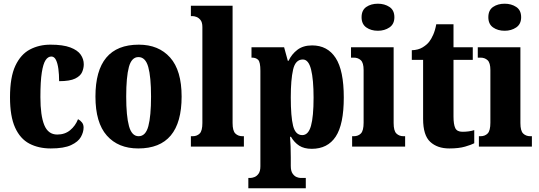

<svg xmlns="http://www.w3.org/2000/svg" viewBox="-20 -791 2907 1036"><path d="M254 10Q188 10 138.5 -16Q89 -42 61.5 -102.5Q34 -163 34 -266Q34 -375 63 -436.5Q92 -498 141.5 -524Q191 -550 252 -550Q320 -550 359.5 -535Q399 -520 415.5 -496Q432 -472 432 -444Q432 -423 423 -402Q414 -381 385.5 -367Q357 -353 299 -353Q299 -389 295 -419Q291 -449 282 -467.5Q273 -486 257 -486Q239 -486 226 -466.5Q213 -447 205.5 -399.5Q198 -352 198 -267Q198 -167 219 -116Q240 -65 289 -65Q330 -65 358.5 -88.5Q387 -112 401 -148Q414 -141 422.5 -130Q431 -119 431 -103Q431 -78 416.5 -52Q402 -26 363.5 -8Q325 10 254 10Z M726 10Q618 10 556.5 -59.5Q495 -129 495 -270Q495 -550 729 -550Q836 -550 898 -480.5Q960 -411 960 -270Q960 10 726 10ZM728 -56Q766 -56 780.5 -110.5Q795 -165 795 -270Q795 -376 780 -429.5Q765 -483 727 -483Q690 -483 675.5 -429.5Q661 -376 661 -270Q661 -165 676 -110.5Q691 -56 728 -56Z M1010 0V-56H1020Q1043 -56 1057.5 -70.5Q1072 -85 1072 -127V-645Q1072 -671 1061.5 -683.5Q1051 -696 1039 -700Q1027 -704 1020 -704H1010V-760H1235V-127Q1235 -85 1250 -70.5Q1265 -56 1288 -56H1296V0Z M1320 225V169H1333Q1340 169 1352.5 164.5Q1365 160 1375 146.5Q1385 133 1385 106V-409Q1385 -456 1373 -468Q1361 -480 1340 -480H1337V-536H1513L1533 -463H1537Q1554 -499 1585 -522.5Q1616 -546 1664 -546Q1747 -546 1791 -478.5Q1835 -411 1835 -265Q1835 -120 1791.5 -54Q1748 12 1662 12Q1621 12 1594.5 -5Q1568 -22 1550 -53H1545Q1547 -29 1548 -1.5Q1549 26 1549 58V104Q1549 132 1559 146Q1569 160 1581 164.5Q1593 169 1600 169H1630V225ZM1611 -62Q1644 -62 1658 -112Q1672 -162 1672 -264Q1672 -362 1658.5 -416Q1645 -470 1614 -470Q1574 -470 1561.5 -415.5Q1549 -361 1549 -266Q1549 -162 1561.5 -112Q1574 -62 1611 -62Z M2019 -625Q1982 -625 1956.5 -643Q1931 -661 1931 -698Q1931 -736 1956.5 -753.5Q1982 -771 2019 -771Q2055 -771 2081.5 -753.5Q2108 -736 2108 -698Q2108 -661 2081.5 -643Q2055 -625 2019 -625ZM1880 0V-56H1889Q1913 -56 1927.5 -71Q1942 -86 1942 -129V-413Q1942 -452 1927 -466Q1912 -480 1889 -480H1874V-536H2104V-127Q2104 -85 2119 -70.5Q2134 -56 2157 -56H2166V0Z M2404 10Q2340 10 2301.5 -25.5Q2263 -61 2263 -149V-468H2202V-520Q2237 -521 2260.5 -535.5Q2284 -550 2296 -566Q2307 -580 2317.5 -603.5Q2328 -627 2334 -660H2427V-536H2531V-468H2427V-163Q2427 -120 2436.5 -100Q2446 -80 2475 -80Q2512 -80 2539 -89V-18Q2524 -10 2490 0Q2456 10 2404 10Z M2703 -625Q2666 -625 2640.5 -643Q2615 -661 2615 -698Q2615 -736 2640.5 -753.5Q2666 -771 2703 -771Q2739 -771 2765.5 -753.5Q2792 -736 2792 -698Q2792 -661 2765.5 -643Q2739 -625 2703 -625ZM2564 0V-56H2573Q2597 -56 2611.5 -71Q2626 -86 2626 -129V-413Q2626 -452 2611 -466Q2596 -480 2573 -480H2558V-536H2788V-127Q2788 -85 2803 -70.5Q2818 -56 2841 -56H2850V0Z"/></svg>

Font: Noto Serif Bengali ExtraCondensed Black
Style: Regular
Weight: 900
Width: 2
Designer: Juan Bruce, Universal Thirst, Indian Type Foundry and the Monotype Design Team.
Foundry: Monotype Imaging Inc.
Version: Version 2.003; ttfautohint (v1.8.4.7-5d5b)